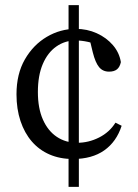

<svg xmlns="http://www.w3.org/2000/svg" viewBox="-20 -680 537 745"><path d="M286 45H246V-660H286ZM274 -523Q232 -523 198.5 -499.5Q165 -476 146 -431.5Q127 -387 127 -323Q127 -260 146.5 -216Q166 -172 200.5 -149Q235 -126 280 -126Q324 -126 364.5 -146.5Q405 -167 428 -204L452 -192Q432 -130 384.5 -96.5Q337 -63 263 -63Q213 -63 172.5 -80.5Q132 -98 103.5 -131Q75 -164 59.5 -210.5Q44 -257 44 -314Q44 -393 76.5 -449.5Q109 -506 161.5 -537Q214 -568 274 -568Q318 -568 355.5 -551Q393 -534 418 -505Q443 -476 449 -439Q445 -420 434 -411Q423 -402 403 -402Q379 -402 364.5 -419.5Q350 -437 340 -477L326 -535L372 -498Q347 -512 321.5 -517.5Q296 -523 274 -523Z"/></svg>

Font: Adobe Variable Font Prototype
Style: Regular
Weight: 389
Designer: Frank Grießhammer
Foundry: Adobe
Version: Version 1.004;hotconv 1.0.113;makeotfexe 2.5.65598